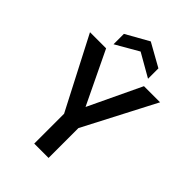

<svg xmlns="http://www.w3.org/2000/svg" viewBox="-263 -1027 1137 1137"><g transform="rotate(45 306.0 -458.0)"><path d="M246 0V-250L13 -700H148L320 -342H295L465 -700H600L366 -250V0ZM162 -748V-835L306 -916L451 -835V-748L306 -831Z"/></g></svg>

Font: DM Sans 28pt SemiBold
Style: Regular
Weight: 600
Version: Version 4.004;gftools[0.9.30]